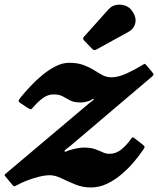

<svg xmlns="http://www.w3.org/2000/svg" viewBox="-73 -812 698 847"><path d="M509 -765Q529.5 -737 524 -711Q518.5 -685 493 -671L352 -593.5Q342 -587.5 334.5 -595.5L298 -633.5Q289.5 -642.5 298 -650.5L405.5 -770.5Q419 -786 439 -790Q459 -794 478.2 -787.5Q497.5 -781 509 -765ZM18 -382Q35.5 -404 60.2 -430.5Q85 -457 113.8 -480.8Q142.5 -504.5 172.8 -519.8Q203 -535 232 -535Q269 -535 295.2 -525.2Q321.5 -515.5 341.2 -503Q361 -490.5 379 -480.8Q397 -471 418 -471Q449.5 -471 487.8 -489Q526 -507 552.5 -523.5Q561.5 -529 564.2 -530.2Q567 -531.5 573.5 -523.5L597.5 -495Q605 -485.5 604.8 -482.8Q604.5 -480 595.5 -472.5L238 -169Q226 -159 217.8 -153.2Q209.5 -147.5 212 -144.5Q214 -140.5 220.8 -144.5Q227.5 -148.5 244.5 -152.5Q276 -161 297 -161Q326.5 -161 345.8 -154.2Q365 -147.5 379.5 -140.5Q394 -133.5 409.5 -133.5Q438 -133.5 460.8 -151.5Q483.5 -169.5 503.5 -197Q509 -205 511.5 -206Q514 -207 522 -201L556 -174.5Q564.5 -167.5 565 -164.8Q565.5 -162 559.5 -152.5Q543 -128 518.8 -99Q494.5 -70 464.2 -44Q434 -18 399.5 -1.5Q365 15 328 15Q291 15 258.5 1.5Q226 -12 198 -25.5Q170 -39 147 -39Q125.5 -39 98.5 -32.2Q71.5 -25.5 45.8 -15.5Q20 -5.5 1.5 5Q-8 10 -10.5 10Q-13 10 -19.5 2L-47.5 -31.5Q-54 -38.5 -52.5 -41Q-51 -43.5 -43.5 -49.5L321 -357Q328.5 -363.5 335.2 -368Q342 -372.5 340 -375.5Q338.5 -378 333 -373.5Q327.5 -369 316.5 -365.5Q298.5 -360 283 -360Q253.5 -360 236.5 -369Q219.5 -378 204 -386.8Q188.5 -395.5 163 -395.5Q139 -395.5 117.5 -380.2Q96 -365 78 -344Q68.5 -333 65.2 -330.5Q62 -328 49 -336L19 -356Q8 -363 9 -367.5Q10 -372 18 -382Z"/></svg>

Font: Besley*
Style: Bold Italic
Weight: 700
Italic angle: -13°
Designer: Owen Earl
Foundry: indestructible type*
Version: Version 2.000; ttfautohint (v1.8.3)